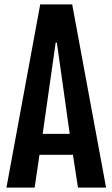

<svg xmlns="http://www.w3.org/2000/svg" viewBox="-20 -854 512 874"><path d="M163.1 -834 9.3 0H137.7L159.7 -149.4H312L335 0H462.9L308.6 -834ZM297.4 -244.6H174.3L233.4 -660.2H238.8Z"/></svg>

Font: Fjalla One
Style: Regular
Weight: 400
Designer: Irina Smirnova
Foundry: Irina Smirnova
Version: Version 1.001